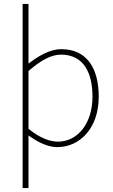

<svg xmlns="http://www.w3.org/2000/svg" viewBox="-20 -742 580 984"><path d="M96 222H126V-48C178 -10 228 12 274 12C388 12 486 -84 486 -246C486 -394 424 -490 294 -490C234 -490 176 -454 126 -416V-722H96V222ZM276 -16C238 -16 184 -34 126 -82V-378C188 -432 242 -462 292 -462C410 -462 454 -368 454 -246C454 -112 380 -16 276 -16Z"/></svg>

Font: Assistant ExtraLight
Style: Regular
Weight: 275
Designer: Hebrew By Ben Nathan, Latin by Paul Hunt
Version: Version 2.001;PS 002.001;hotconv 1.0.88;makeotf.lib2.5.64775